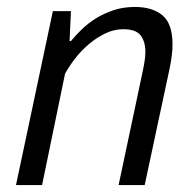

<svg xmlns="http://www.w3.org/2000/svg" viewBox="-20 -532 562 552"><path d="M321 0 388 -316Q392 -334 395 -351.5Q398 -369 398 -383Q398 -412 384.5 -430Q371 -448 334 -448Q308 -448 283 -436Q258 -424 236 -405.5Q214 -387 196.5 -364.5Q179 -342 167 -320L101 0H26L132 -500H184L180 -414H184Q197 -430 215 -447.5Q233 -465 255.5 -479Q278 -493 306 -502.5Q334 -512 368 -512Q418 -512 447 -488Q476 -464 476 -404Q476 -374 467 -332L396 0Z"/></svg>

Font: PT Sans
Style: Italic
Weight: 400
Italic angle: -12°
Designer: A.Korolkova, O.Umpeleva, V.Yefimov
Foundry: ParaType Ltd
Version: Version 2.003W OFL